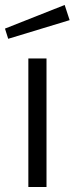

<svg xmlns="http://www.w3.org/2000/svg" viewBox="-26 -752 300 772"><path d="M234 -732 -6 -637 7 -596 254 -671ZM161 -517H88V0H161Z"/></svg>

Font: United Sans Light
Style: Regular
Weight: 300
Designer: Pablo Impallari, Rodrigo Fuenzalida (Modified by Dan O. Williams)
Version: Version 1.000;PS 001.000;hotconv 1.0.88;makeotf.lib2.5.64775